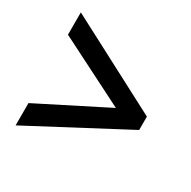

<svg xmlns="http://www.w3.org/2000/svg" viewBox="-112 -692 666 671"><g transform="rotate(30 221.5 -356.0)"><path d="M31 -218 304 -356 31 -494V-584L413 -384V-330L31 -128Z"/></g></svg>

Font: Noto Sans ExtraCondensed Medium
Style: Regular
Weight: 500
Width: 2
Designer: Monotype Design Team
Foundry: Monotype Imaging Inc.
Version: Version 2.013; ttfautohint (v1.8.4.7-5d5b)